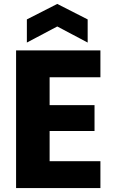

<svg xmlns="http://www.w3.org/2000/svg" viewBox="-20 -959 581 979"><path d="M233 -565V-423H462V-291H233V-137H492V0H62V-702H492V-565ZM272 -824 117 -742V-860L272 -939L427 -860V-742Z"/></svg>

Font: MSTAGE
Style: Bold
Weight: 700
Designer: Ninad Kale (Devanagari), Jonny Pinhorn (Latin)
Foundry: Indian Type Foundry
Version: 4.004